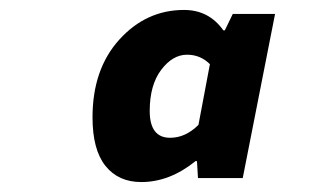

<svg xmlns="http://www.w3.org/2000/svg" viewBox="-20 -726 640 386"><path d="M264 -360Q218 -360 192 -392.5Q166 -425 166 -490Q166 -587 220 -646.5Q274 -706 350 -706Q400 -706 429 -665H432L448 -698H533L468 -368H378L376 -402H373Q321 -360 264 -360ZM322 -449Q353 -449 379 -475L402 -597Q383 -616 356 -616Q327 -616 304 -585.5Q281 -555 281 -503Q281 -449 322 -449Z"/></svg>

Font: TypoPRO Source Code Pro
Style: Italic
Weight: 900
Italic angle: -11°
Monospace: yes
Designer: Paul D. Hunt, Teo Tuominen
Foundry: Adobe Systems Incorporated
Version: Version 1.030;PS 1.0;hotconv 1.0.84;makeotf.lib2.5.63406